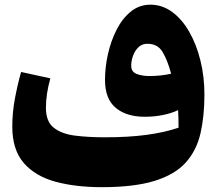

<svg xmlns="http://www.w3.org/2000/svg" viewBox="-20 -777 912 808"><path d="M731.4 -239.7Q731.4 -255.4 731 -276.9Q730.5 -298.3 729.5 -313.5Q703.1 -300.8 666.7 -293.2Q630.4 -285.6 588.9 -285.6Q512.2 -285.6 467 -323.2Q421.9 -360.8 421.9 -440.4Q421.9 -494.1 434.3 -549.6Q446.8 -605 470.9 -652.3Q495.1 -699.7 530.8 -728.5Q566.4 -757.3 612.8 -757.3Q662.1 -757.3 703.6 -727.3Q745.1 -697.3 775.6 -644.5Q806.2 -591.8 823.2 -523.4Q840.3 -455.1 840.3 -378.9Q840.3 -288.1 823.7 -215.8Q807.1 -143.6 761.7 -93Q716.3 -42.5 630.9 -15.9Q545.4 10.7 408.2 10.7Q298.8 10.7 213.9 -12.2Q128.9 -35.2 80.3 -90.8Q31.7 -146.5 31.7 -244.6Q31.7 -302.7 42.7 -361.8Q53.7 -420.9 68.8 -474.1L191.9 -447.3Q182.6 -414.6 178 -384Q173.3 -353.5 173.3 -322.8Q173.3 -265.6 206.3 -239.5Q239.3 -213.4 295.4 -206.3Q351.6 -199.2 420.9 -199.2Q521.5 -199.2 597.2 -209.5Q672.9 -219.7 731.4 -239.7ZM700.2 -466.8Q685.1 -523.4 664.3 -558.1Q643.6 -592.8 600.1 -592.8Q577.6 -592.8 562.5 -578.1Q547.4 -563.5 539.8 -542.2Q532.2 -521 532.2 -500.5Q532.2 -474.6 555.2 -465.8Q578.1 -457 608.4 -457Q656.7 -457 700.2 -466.8Z"/></svg>

Font: Pinar-DS1-FD ExtraBold
Style: Regular
Weight: 800
Designer: Amin Abedi
Version: Version 2.000